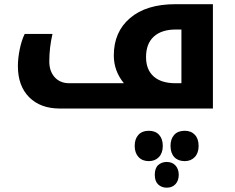

<svg xmlns="http://www.w3.org/2000/svg" viewBox="-20 -515 1115 911"><path d="M264.2 0Q171.9 0 118.4 -53.7Q64.9 -107.4 64.9 -201.2Q64.9 -238.8 73.7 -281.5Q82.5 -324.2 97.2 -354H229Q213.9 -289.1 213.9 -223.1Q213.9 -176.8 239.7 -148.4Q265.6 -120.1 308.1 -120.1H567.9Q520 -178.2 520 -252Q520 -363.8 597.2 -429.4Q674.3 -495.1 812 -495.1H990.2V0ZM840.8 -120.1V-375H814.9Q746.6 -375 709.7 -341.3Q672.9 -307.6 672.9 -244.1Q672.9 -184.6 709 -152.3Q745.1 -120.1 813 -120.1ZM771 375.5Q747.1 375.5 730.7 360.4Q714.4 345.2 714.4 314.5Q714.4 282.7 730.7 268.1Q747.1 253.4 771 253.4Q797.4 253.4 812.7 270.3Q828.1 287.1 828.1 314.5Q828.1 341.8 812.7 358.6Q797.4 375.5 771 375.5ZM686 249.5Q655.3 249.5 637.2 230Q619.1 210.4 619.1 177.2Q619.1 144 636.7 124.8Q654.3 105.5 686 105.5Q717.3 105.5 734.9 124.8Q752.4 144 752.4 177.2Q752.4 210.9 734.1 230.2Q715.8 249.5 686 249.5ZM856.4 249.5Q825.2 249.5 807.1 230.5Q789.1 211.4 789.1 177.2Q789.1 144 806.6 124.8Q824.2 105.5 856.4 105.5Q886.7 105.5 904.5 124.5Q922.4 143.6 922.4 177.2Q922.4 210.9 904.1 230.2Q885.7 249.5 856.4 249.5Z"/></svg>

Font: Noto Sans Kufi Arabic
Style: Bold
Weight: 700
Designer: Monotype Design team
Foundry: Monotype Imaging Inc.
Version: Version 1.02